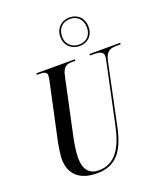

<svg xmlns="http://www.w3.org/2000/svg" viewBox="-173 -1087 1032 1211"><g transform="rotate(-20 343.0 -482.0)"><path d="M439 -782C491 -782 532 -817 532 -877C532 -939 491 -974 438 -974C385 -974 343 -936 343 -878C343 -819 385 -782 439 -782ZM439 -792C394 -792 354 -820 354 -877C354 -932 391 -964 439 -964C485 -964 521 -933 521 -877C521 -821 485 -792 439 -792ZM268 10C403 10 457 -80 487 -222L573 -632C586 -698 619 -704 660 -704H684L686 -714H480L478 -704H498C539 -704 568 -699 568 -668C568 -660 566 -646 562 -629L478 -233C449 -97 397 -4 284 -4C225 -4 187 -40 187 -122C187 -156 196 -221 205 -259L285 -633C297 -695 321 -704 357 -704H380L382 -714H123L121 -704H139C170 -704 189 -698 189 -676C189 -666 186 -651 181 -627L102 -260C95 -222 88 -178 88 -151C88 -48 151 10 268 10Z"/></g></svg>

Font: Noto Serif Display ExtraCondensed Medium
Style: Italic
Weight: 500
Width: 2
Italic angle: -12°
Designer: Monotype Design Team
Foundry: Monotype Imaging Inc.
Version: Version 2.009